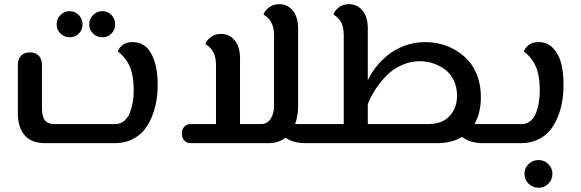

<svg xmlns="http://www.w3.org/2000/svg" viewBox="-20 -680 2762 912"><path d="M310.1 -502.9Q285.2 -502.9 267.1 -520.8Q249 -538.6 249 -564Q249 -590.3 267.1 -608.6Q285.2 -627 310.1 -627Q336.4 -627 354.2 -608.6Q372.1 -590.3 372.1 -564Q372.1 -538.1 354.2 -520.5Q336.4 -502.9 310.1 -502.9ZM465.8 -502.9Q439.9 -502.9 421.9 -520.8Q403.8 -538.6 403.8 -564Q403.8 -590.3 421.9 -608.6Q439.9 -627 465.8 -627Q492.2 -627 509.5 -608.6Q526.9 -590.3 526.9 -564Q526.9 -538.1 509.5 -520.5Q492.2 -502.9 465.8 -502.9ZM194.8 0Q128.9 0 96.9 -37.8Q64.9 -75.7 64.9 -140.1V-374Q64.9 -398.4 79.6 -414.8Q94.2 -431.2 122.1 -431.2Q150.4 -431.2 164.8 -414.8Q179.2 -398.4 179.2 -372.1V-169.9Q179.2 -127.9 192.6 -109.4Q206.1 -90.8 237.8 -90.8H528.8Q552.2 -90.8 569.8 -105.5Q587.4 -120.1 596.9 -144.3Q606.4 -168.5 610.8 -195.3Q615.2 -222.2 615.2 -251Q615.2 -316.9 598.4 -359.6Q581.5 -402.3 540 -436Q543.9 -451.7 561.8 -465.8Q579.6 -480 609.9 -480Q669.4 -480 699.2 -423.6Q729 -367.2 729 -278.8Q729 -237.3 722.4 -198.5Q715.8 -159.7 700.4 -123Q685.1 -86.4 662.4 -59.6Q639.6 -32.7 604.7 -16.4Q569.8 0 526.9 0Z M1381.8 -90.8H1500V0H1430.2Q1373.5 0 1335.9 -25.9Q1302.7 0 1255.9 0H883.8Q866.7 0 855.2 -12.7Q843.8 -25.4 843.8 -45.9Q843.8 -65.9 855.5 -78.4Q867.2 -90.8 884.8 -90.8H1005.9V-372.1Q1005.9 -441.9 956.1 -470.2Q959 -484.9 979.2 -502Q999.5 -519 1029.8 -519Q1068.8 -519 1094.5 -488.8Q1120.1 -458.5 1120.1 -402.8V-90.8H1219.7Q1249.5 -90.8 1265.6 -115.7Q1281.7 -140.6 1281.7 -178.2V-513.2Q1281.7 -582.5 1231.9 -610.8Q1234.9 -625.5 1255.4 -642.8Q1275.9 -660.2 1306.2 -660.2Q1345.2 -660.2 1370.6 -629.9Q1396 -599.6 1396 -543.9V-174.8Q1396 -129.4 1381.8 -90.8Z M2233.9 -90.8H2376V0H2273.9Q2213.4 0 2174.8 -29.8Q2128.4 0 2054.2 0H1500V-90.8H1612.8V-513.2Q1612.8 -536.6 1607.9 -554.7Q1603 -572.8 1594 -584Q1585 -595.2 1578.9 -600.3Q1572.8 -605.5 1564 -610.8Q1566.9 -626 1586.9 -643.1Q1606.9 -660.2 1637.2 -660.2Q1676.8 -660.2 1701.9 -629.9Q1727.1 -599.6 1727.1 -543.9V-297.9Q1741.2 -329.6 1764.9 -360.1Q1788.6 -390.6 1822.3 -418.2Q1856 -445.8 1902.1 -462.9Q1948.2 -480 1999 -480Q2037.1 -480 2074 -470.7Q2110.8 -461.4 2145.5 -440.7Q2180.2 -419.9 2206.3 -390.4Q2232.4 -360.8 2248.3 -316.7Q2264.2 -272.5 2264.2 -219.2Q2264.2 -143.1 2233.9 -90.8ZM2014.2 -90.8Q2080.6 -90.8 2115.7 -128.9Q2150.9 -167 2150.9 -226.1Q2150.9 -266.1 2135.5 -298.1Q2120.1 -330.1 2094.5 -349.4Q2068.8 -368.7 2037.8 -378.9Q2006.8 -389.2 1973.1 -389.2Q1933.1 -389.2 1896.2 -374Q1859.4 -358.9 1833.3 -336.7Q1807.1 -314.5 1784.7 -285.4Q1762.2 -256.3 1749 -232.4Q1735.8 -208.5 1727.1 -186V-90.8Z M2376 0V-90.8H2458Q2481.4 -90.8 2498.8 -104.7Q2516.1 -118.7 2525.6 -142.6Q2535.2 -166.5 2539.6 -193.6Q2543.9 -220.7 2543.9 -251Q2543.9 -316.9 2527.1 -359.6Q2510.3 -402.3 2468.8 -436Q2472.7 -451.7 2490.5 -465.8Q2508.3 -480 2539.1 -480Q2579.6 -480 2606.7 -451.9Q2633.8 -423.8 2645.3 -380.1Q2656.7 -336.4 2656.7 -278.8Q2656.7 -236.8 2650.4 -198.2Q2644 -159.7 2628.9 -123Q2613.8 -86.4 2591.3 -59.6Q2568.8 -32.7 2533.9 -16.4Q2499 0 2456.1 0ZM2538.1 211.9Q2510.3 211.9 2490.7 192.6Q2471.2 173.3 2471.2 146Q2471.2 118.7 2490.7 99.4Q2510.3 80.1 2538.1 80.1Q2565.4 80.1 2584.7 99.6Q2604 119.1 2604 146Q2604 172.9 2584.7 192.4Q2565.4 211.9 2538.1 211.9Z"/></svg>

Font: El Messiri SemiBold
Style: Regular
Weight: 600
Designer: Mohamed Gaber
Foundry: Kief Type Foundry
Version: Version 2.007;PS 002.007;hotconv 1.0.88;makeotf.lib2.5.64775